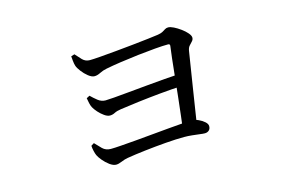

<svg xmlns="http://www.w3.org/2000/svg" viewBox="-69 -634 1139 770"><g transform="rotate(-15 500.0 -249.0)"><path d="M623.4 -71Q626.6 -95.2 630.8 -131.6Q635 -168 639.6 -209.4Q644.2 -250.9 648.2 -291.2Q652.2 -331.6 656 -364.2Q659.8 -396.8 662.2 -413.9Q663 -421.8 654.8 -421.8Q633.5 -421.8 600.2 -419Q566.9 -416.2 528.6 -411.8Q490.4 -407.4 454.3 -402.1Q418.2 -396.8 392 -391.6Q376.1 -388.6 362.6 -381.7Q349.1 -374.7 337.6 -374.7Q326.2 -374.7 312.2 -385.8Q298.3 -396.8 287.4 -411.3Q276.4 -425.8 273.4 -435.2Q270.4 -444.5 269.3 -456.1Q268.1 -467.7 267.5 -476L281.8 -480.6Q293.3 -467.1 305.6 -454.5Q318 -441.9 335.9 -441.9Q349.6 -441.9 378.7 -444.2Q407.8 -446.5 444.5 -449.9Q481.1 -453.3 517.5 -457.1Q553.8 -460.9 582.8 -464.3Q611.7 -467.7 625.3 -469.7Q638.7 -471.9 646 -475.9Q653.4 -480 659.1 -483.8Q664.9 -487.6 672.6 -487.6Q681.4 -487.6 695.2 -480.9Q708.9 -474.1 722.9 -463.9Q737 -453.7 746.6 -442.5Q756.2 -431.3 756.2 -423Q756.2 -414.7 750.1 -408.3Q744.1 -401.8 737.9 -395Q731.8 -388.2 729.6 -376.1Q725.6 -351.2 719.4 -311.7Q713.1 -272.3 706.1 -227.8Q699.1 -183.3 692.5 -140.9Q685.8 -98.5 681 -66.7ZM329.7 -9.6Q317.7 -9.6 303.1 -20.2Q288.6 -30.9 277.4 -44.5Q266.1 -58.1 261.9 -67.5Q258.7 -74.6 256 -86.2Q253.3 -97.8 252.7 -108.5L265.1 -116.3Q277.5 -102.6 291 -89.4Q304.4 -76.2 325.2 -76.2Q340.4 -76.2 367.6 -78.3Q394.9 -80.4 428.7 -83.1Q462.5 -85.8 498.3 -89.4Q534 -93 567.4 -95.7Q600.7 -98.5 627 -100.6Q653.3 -102.7 666.3 -102.7Q680.9 -102.7 695.2 -96.3Q709.5 -89.9 719.5 -80.8Q729.5 -71.7 729.5 -62.6Q729.5 -51.1 722.6 -45.1Q715.7 -39.1 705.4 -39.1Q697.9 -39.1 684.1 -41Q670.3 -42.8 653.8 -44.5Q637.3 -46.3 620.7 -46.3Q588.4 -46.3 544.1 -42.8Q499.8 -39.3 456.1 -34.2Q412.4 -29.1 380.9 -23.8Q367.6 -21.6 353.6 -15.6Q339.6 -9.6 329.7 -9.6ZM356.6 -206.4Q346.2 -206.4 333.7 -215.2Q321.2 -224 310.6 -235.8Q300.1 -247.7 294.9 -257.2Q290.7 -264.6 288.1 -276.5Q285.5 -288.3 284.1 -297.6L297.2 -304.5Q309.3 -292.5 323.6 -281.1Q338 -269.7 355.1 -269.7Q364.1 -269.7 390.4 -271.8Q416.7 -273.9 453 -277.4Q489.3 -280.9 528.9 -284.5Q568.5 -288.1 605.5 -291.2Q642.4 -294.3 669.2 -295.6L666 -246.6Q622 -244.4 573.8 -239.8Q525.5 -235.2 481.5 -229.8Q437.5 -224.4 405.1 -219.6Q387.8 -217.2 377.6 -211.8Q367.5 -206.4 356.6 -206.4Z"/></g></svg>

Font: Noto Serif SC ExtraLight
Style: Regular
Weight: 200
Designer: Ryoko NISHIZUKA 西塚涼子 (kana & ideographs); Frank Grießhammer (Latin, Greek & Cyrillic); Wenlong ZHANG 张文龙 (bopomofo); San
Foundry: Adobe
Version: Version 2.002-H1;hotconv 1.1.0;makeotfexe 2.6.0